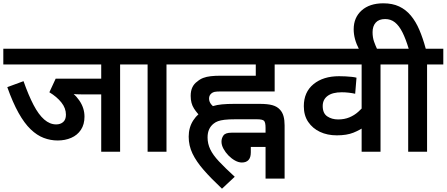

<svg xmlns="http://www.w3.org/2000/svg" viewBox="-20 -916 2696 1159"><path d="M705 -527V0H591V-346H485Q458 -346 440.5 -347Q423 -348 412 -350L374 -388Q426 -356 458 -310.5Q490 -265 490 -212Q490 -165 468.5 -132.5Q447 -100 410 -84Q373 -68 328 -68Q285 -68 244 -83.5Q203 -99 165 -135.5Q127 -172 92 -234.5Q57 -297 24 -390L122 -426Q152 -341 182.5 -282.5Q213 -224 247 -194.5Q281 -165 319 -165Q345 -165 361.5 -179.5Q378 -194 378 -224Q378 -263 350.5 -297.5Q323 -332 278 -359L316 -441H591V-527H0V-622H803V-527Z M985 -527V0H871V-527H788V-622H1083V-527Z M1197 -207Q1171 -230 1151 -261Q1131 -292 1131 -337Q1131 -368 1141.5 -389.5Q1152 -411 1171 -424Q1187 -438 1206.5 -445.5Q1226 -453 1252 -456Q1278 -459 1314 -459H1524V-527H1069V-622H1788V-527H1638V-364H1316Q1287 -364 1275.5 -361.5Q1264 -359 1256 -352Q1249 -346 1245.5 -338.5Q1242 -331 1242 -321Q1242 -302 1255 -286Q1268 -270 1290 -254ZM1320 223Q1254 161 1209.5 110Q1165 59 1142 11Q1119 -37 1119 -91Q1119 -147 1147 -190Q1175 -233 1225 -259Q1245 -269 1267 -276Q1289 -283 1320 -286Q1351 -289 1395 -289H1548Q1596 -289 1624.5 -281Q1653 -273 1670 -254Q1685 -238 1691.5 -214.5Q1698 -191 1698 -159V162H1583V-144Q1583 -177 1574 -186.5Q1565 -196 1530 -196H1401Q1360 -196 1335.5 -193Q1311 -190 1296 -184.5Q1281 -179 1270 -170Q1252 -156 1242.5 -135.5Q1233 -115 1233 -86Q1233 -49 1249 -15Q1265 19 1301.5 58Q1338 97 1397 151ZM1440 65Q1420 65 1398.5 53Q1377 41 1359 22.5Q1341 4 1329 -18Q1317 -40 1317 -61Q1317 -82 1329 -98.5Q1341 -115 1377 -115H1630V-29H1494V4Q1494 35 1480 50Q1466 65 1440 65Z M2376 -527H2277V0H2163V-191L2192 -158Q2153 -131 2113 -115Q2073 -99 2013 -99Q1956 -99 1911.5 -120Q1867 -141 1840.5 -180Q1814 -219 1814 -275Q1814 -360 1872.5 -408Q1931 -456 2027 -456Q2045 -456 2065.5 -455Q2086 -454 2104 -452Q2122 -450 2132 -447L2124 -350Q2107 -354 2085.5 -356.5Q2064 -359 2043 -359Q1987 -359 1957.5 -337Q1928 -315 1928 -276Q1928 -232 1955.5 -213.5Q1983 -195 2021 -195Q2059 -195 2089 -207.5Q2119 -220 2142.5 -241Q2166 -262 2185 -285L2163 -209V-527H1774V-622H2376Z M2149 -615Q2131 -650 2123 -680Q2115 -710 2115 -739Q2115 -810 2163 -853Q2211 -896 2294 -896Q2349 -896 2389.5 -877Q2430 -858 2460 -822Q2490 -786 2511.5 -735.5Q2533 -685 2550 -622H2656V-527H2558V0H2444V-527H2361V-622H2447Q2429 -682 2409 -721.5Q2389 -761 2364 -781Q2339 -801 2305 -801Q2267 -801 2248 -779.5Q2229 -758 2229 -722Q2229 -690 2238 -664.5Q2247 -639 2259 -614Z"/></svg>

Font: Noto Sans Devanagari SemiBold
Style: Regular
Weight: 600
Version: Version 2.003